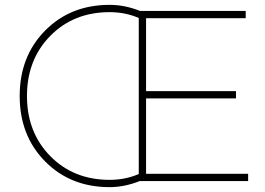

<svg xmlns="http://www.w3.org/2000/svg" viewBox="-20 -745 1092 790"><path d="M61 -350Q61 -513 165.5 -619Q270 -725 431 -725Q494 -725 556 -700H991V-670H581V-370H951V-340H581V-30H1001V0H555Q492 25 431 25Q270 25 165.5 -81Q61 -187 61 -350ZM551 -29V-671Q496 -695 431 -695Q283 -695 187 -597.5Q91 -500 91 -350Q91 -200 187 -102.5Q283 -5 431 -5Q496 -5 551 -29Z"/></svg>

Font: Metropolitano Thin
Style: Regular
Weight: 250
Designer: Fonts by Alex Slobzheninov & Chris M. Simpson / Changes by Cristiano Sobral
Foundry: Fonts by Alex Slobzheninov & Chris M. Simpson / Changes by Cristiano Sobral
Version: Version 1.00;August 30, 2020;FontCreator 13.0.0.2681 64-bit